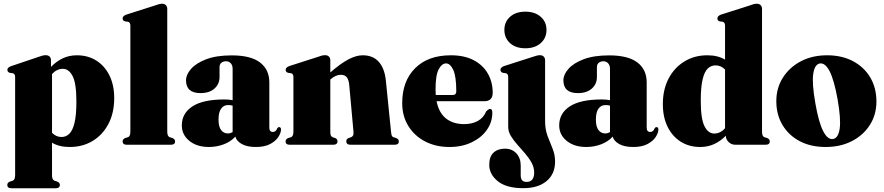

<svg xmlns="http://www.w3.org/2000/svg" viewBox="-20 -775 4733 1028"><path d="M253 -452.5V-417Q282.5 -447 316.5 -463Q350.5 -479 392 -479Q450.5 -479 495.5 -450.8Q540.5 -422.5 566 -371Q591.5 -319.5 591.5 -249.5Q591.5 -171 560.8 -112Q530 -53 476.2 -20.5Q422.5 12 353.5 12Q296.5 12 258.5 -11V162Q258.5 188 271.5 192.5L286 197Q300.5 203 300.5 215Q300.5 233 277.5 233H42Q19 233 19 215Q19 203 33.5 197L48 192.5Q61 188 61 162V-362.5Q61 -380.5 48 -383L33 -385Q19.5 -388.5 19.5 -401.5Q19.5 -413 38.5 -420.5L180.5 -468.5Q209 -479.5 224 -479.5Q238.5 -479.5 245.8 -472Q253 -464.5 253 -452.5ZM316.5 -406.5Q284 -406.5 258.5 -378.5V-64Q280 -41.5 309.5 -41.5Q333.5 -41.5 351.2 -58.8Q369 -76 379 -117.2Q389 -158.5 389 -231Q389 -328 369 -367.2Q349 -406.5 316.5 -406.5Z M875.5 -727.5V-71Q875.5 -45 888.5 -40.5L903 -36Q917.5 -30 917.5 -18Q917.5 0 895 0H659Q636.5 0 636.5 -18Q636.5 -30 650.5 -36L665.5 -40.5Q678 -45 678 -71V-637.5Q678 -655.5 665 -658.5L650 -660.5Q636.5 -663.5 636.5 -676.5Q636.5 -689 655.5 -696.5L803 -743.5Q834 -755 847 -755Q861 -755 868.2 -747.2Q875.5 -739.5 875.5 -727.5Z M953.5 -103.5Q953.5 -168 1010 -205.2Q1066.5 -242.5 1181.5 -242.5Q1207 -242.5 1225.5 -238.5V-406.5Q1225.5 -425 1215.8 -436Q1206 -447 1190 -447Q1175 -447 1165.2 -438.8Q1155.5 -430.5 1155.5 -416.5V-363Q1155.5 -325 1128.2 -300.8Q1101 -276.5 1053.5 -276.5Q976 -276.5 976 -345Q976 -375.5 1003 -406.2Q1030 -437 1084.5 -457.8Q1139 -478.5 1221 -478.5Q1322.5 -478.5 1372.2 -440.5Q1422 -402.5 1422 -334V-91.5Q1422 -68.5 1441 -68.5Q1457.5 -68.5 1464.5 -88Q1468.5 -94.5 1474.5 -94.5Q1484.5 -94.5 1484.5 -81Q1484.5 -64 1470.5 -42Q1456.5 -20 1426.8 -4Q1397 12 1350 12Q1303 12 1274.8 -3.8Q1246.5 -19.5 1240 -43.5Q1215.5 -16.5 1177.8 -2.2Q1140 12 1098.5 12Q1034 12 993.8 -20.8Q953.5 -53.5 953.5 -103.5ZM1150 -135Q1150 -96.5 1164 -78.5Q1178 -60.5 1200 -60.5Q1212.5 -60.5 1225.5 -67.5V-209.5Q1215 -212.5 1201 -212.5Q1177.5 -212.5 1163.8 -193Q1150 -173.5 1150 -135Z M1748.5 -452.5V-387Q1803.5 -435 1845.2 -457Q1887 -479 1922 -479Q1977.5 -479 2008.5 -443.5Q2039.5 -408 2046 -343.5L2073.5 -71Q2075 -56.5 2077.2 -49.8Q2079.5 -43 2086.5 -40.5L2101 -36Q2115.5 -30 2115.5 -18Q2115.5 0 2093 0H1857Q1834 0 1834 -19Q1834 -30 1845.5 -35.5L1860 -40.5Q1867 -43.5 1870.5 -50Q1874 -56.5 1872.5 -71L1850 -318.5Q1847.5 -347 1837.2 -360.8Q1827 -374.5 1805 -374.5Q1777.5 -374.5 1750 -350.5L1748.5 -349V-71Q1748.5 -56.5 1751.2 -50Q1754 -43.5 1761 -40.5L1775.5 -35.5Q1787 -30 1787 -19Q1787 0 1764 0H1531.5Q1509 0 1509 -18Q1509 -30 1523.5 -36L1538 -40.5Q1551 -45 1551 -71V-362.5Q1551 -380.5 1538 -383L1523 -385Q1509.5 -388.5 1509.5 -401.5Q1509.5 -413.5 1528 -421L1676 -468.5Q1692.5 -474.5 1701.8 -477Q1711 -479.5 1720.5 -479.5Q1734 -479.5 1741.2 -472Q1748.5 -464.5 1748.5 -452.5Z M2618 -278Q2618 -233 2572.5 -233H2317.5Q2330.5 -169.5 2368.8 -140Q2407 -110.5 2464.5 -110.5Q2508 -110.5 2538.5 -127.5Q2569 -144.5 2583 -178.5Q2596.5 -192 2604 -192Q2616 -192 2616 -171.5Q2616 -121 2586.5 -79.2Q2557 -37.5 2505.2 -12.8Q2453.5 12 2386 12Q2313.5 12 2256.5 -17.5Q2199.5 -47 2166.5 -100Q2133.5 -153 2133.5 -223Q2133.5 -341 2202.8 -410Q2272 -479 2394 -479Q2466 -479 2516 -452.8Q2566 -426.5 2592 -381Q2618 -335.5 2618 -278ZM2312 -296.5Q2312 -281 2313 -266.5H2404.5Q2423 -266.5 2423 -285.5Q2423 -366 2406.8 -400.8Q2390.5 -435.5 2368.5 -435.5Q2345.5 -435.5 2328.8 -404Q2312 -372.5 2312 -296.5Z M2793 -516.5Q2741.5 -516.5 2711 -544Q2680.5 -571.5 2680.5 -615Q2680.5 -658 2711 -685.2Q2741.5 -712.5 2793 -712.5Q2844 -712.5 2875 -685.2Q2906 -658 2906 -615Q2906 -571.5 2875 -544Q2844 -516.5 2793 -516.5ZM2898.5 -126.5Q2898.5 -81.5 2911.8 -46.8Q2925 -12 2938.5 20.5Q2952 53 2952 90Q2952 156.5 2906.5 194.5Q2861 232.5 2781.5 232.5Q2691 232.5 2645.2 195.2Q2599.5 158 2599.5 107.5Q2599.5 63.5 2622.5 42.2Q2645.5 21 2684 21Q2721.5 21 2744.8 46.2Q2768 71.5 2768 111.5V164.5Q2768 199 2799 199Q2840 199 2840 149Q2840 121 2826 95.8Q2812 70.5 2791.2 46.5Q2770.5 22.5 2749.8 -0.8Q2729 -24 2715 -47.5Q2701 -71 2701 -96V-362.5Q2701 -380.5 2688 -383L2673 -385Q2659.5 -388.5 2659.5 -401.5Q2659.5 -413.5 2678 -421L2826 -468.5Q2857 -479.5 2870 -479.5Q2884 -479.5 2891.2 -472Q2898.5 -464.5 2898.5 -452.5Z M2974 -103.5Q2974 -168 3030.5 -205.2Q3087 -242.5 3202 -242.5Q3227.5 -242.5 3246 -238.5V-406.5Q3246 -425 3236.2 -436Q3226.5 -447 3210.5 -447Q3195.5 -447 3185.8 -438.8Q3176 -430.5 3176 -416.5V-363Q3176 -325 3148.8 -300.8Q3121.5 -276.5 3074 -276.5Q2996.5 -276.5 2996.5 -345Q2996.5 -375.5 3023.5 -406.2Q3050.5 -437 3105 -457.8Q3159.5 -478.5 3241.5 -478.5Q3343 -478.5 3392.8 -440.5Q3442.5 -402.5 3442.5 -334V-91.5Q3442.5 -68.5 3461.5 -68.5Q3478 -68.5 3485 -88Q3489 -94.5 3495 -94.5Q3505 -94.5 3505 -81Q3505 -64 3491 -42Q3477 -20 3447.2 -4Q3417.5 12 3370.5 12Q3323.5 12 3295.2 -3.8Q3267 -19.5 3260.5 -43.5Q3236 -16.5 3198.2 -2.2Q3160.5 12 3119 12Q3054.5 12 3014.2 -20.8Q2974 -53.5 2974 -103.5ZM3170.5 -135Q3170.5 -96.5 3184.5 -78.5Q3198.5 -60.5 3220.5 -60.5Q3233 -60.5 3246 -67.5V-209.5Q3235.5 -212.5 3221.5 -212.5Q3198 -212.5 3184.2 -193Q3170.5 -173.5 3170.5 -135Z M3529 -217.5Q3529 -296 3560 -354.8Q3591 -413.5 3644.8 -446.2Q3698.5 -479 3767 -479Q3824 -479 3862 -455.5V-637.5Q3862 -655.5 3849 -658.5L3834 -660.5Q3821 -663.5 3821 -676.5Q3821 -689 3839.5 -696.5L3987.5 -743.5Q4003.5 -749.5 4013 -752.2Q4022.5 -755 4032 -755Q4045.5 -755 4052.8 -747.2Q4060 -739.5 4060 -727.5V-71Q4060 -45 4072.5 -40.5L4087.5 -36Q4101.5 -30 4101.5 -18Q4101.5 0 4079 0H3917Q3896.5 0 3881.2 -14.5Q3866 -29 3866.5 -48.5Q3837.5 -19 3803.5 -3.5Q3769.5 12 3729 12Q3670 12 3625 -16.2Q3580 -44.5 3554.5 -96Q3529 -147.5 3529 -217.5ZM3732 -236Q3732 -138.5 3752 -99.2Q3772 -60 3804 -60Q3837 -60 3862 -88.5V-402.5Q3840.5 -425 3811 -425Q3787.5 -425 3769.5 -408Q3751.5 -391 3741.8 -349.5Q3732 -308 3732 -236Z M4408.5 -479Q4487 -479 4546.5 -447.8Q4606 -416.5 4639.2 -360.8Q4672.5 -305 4672.5 -231.5Q4672.5 -161.5 4637.8 -106.5Q4603 -51.5 4541.8 -19.8Q4480.5 12 4400.5 12Q4321.5 12 4262.2 -19Q4203 -50 4169.8 -105.5Q4136.5 -161 4136.5 -233.5Q4136.5 -303.5 4171.5 -359Q4206.5 -414.5 4267.8 -446.8Q4329 -479 4408.5 -479ZM4441 -31Q4469 -36.5 4476 -87.5Q4483 -138.5 4464.5 -244Q4446 -347 4421.8 -393.8Q4397.5 -440.5 4368.5 -435Q4341 -429 4334 -378.2Q4327 -327.5 4345.5 -222Q4363.5 -119 4387.8 -72.2Q4412 -25.5 4441 -31Z"/></svg>

Font: Fraunces 72pt Black
Style: Regular
Weight: 900
Version: Version 1.000;[0bf87f6ff]